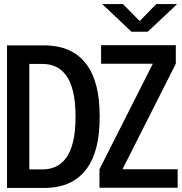

<svg xmlns="http://www.w3.org/2000/svg" viewBox="-20 -923 892 943"><path d="M14.5 0V-700H199.5Q236.5 -700 274.5 -691.5Q312.5 -683 347.2 -661.2Q382 -639.5 409.8 -600.2Q437.5 -561 453.5 -499.8Q469.5 -438.5 469.5 -350Q469.5 -261.5 453.5 -200.2Q437.5 -139 409.8 -99.8Q382 -60.5 347.2 -38.8Q312.5 -17 274.5 -8.5Q236.5 0 199.5 0ZM124 -91H190Q223.5 -91 252.5 -103.8Q281.5 -116.5 303.8 -146Q326 -175.5 338.5 -225.5Q351 -275.5 351 -350Q351 -424.5 338.5 -474.5Q326 -524.5 303.8 -554Q281.5 -583.5 252.5 -596.2Q223.5 -609 190 -609H124ZM468.5 -1V-91.5L730.5 -610H476.5V-701H843.5V-610L581.5 -91.5H852.5V-1ZM482 -903H584L666 -819.5L747.5 -903H850L705.5 -767H626Z"/></svg>

Font: Trispace Thin Medium
Style: Regular
Weight: 500
Version: Version 1.210